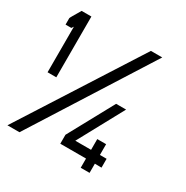

<svg xmlns="http://www.w3.org/2000/svg" viewBox="-125 -612 692 716"><g transform="rotate(30 221.5 -254.0)"><path d="M26.4 -507.8H68.4V-246.1H30.8V-442.4L24.9 -433.6H0V-461.4Q0 -463.9 26.4 -507.8ZM0 0 324.7 -507.8H373.5L51.8 0ZM311 -272H354L248 -76.7H315.9V-123H354V-76.7H382.8V-38.6L354 -39.1V0.5H315.9V-39.1H205.1V-77.6Z"/></g></svg>

Font: Gasq
Style: Regular
Weight: 400
Designer: Husham Jawad
Version: Version 1.00;December 29, 2020;FontCreator 13.0.0.2683 32-bi